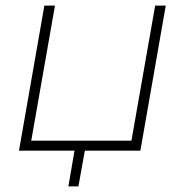

<svg xmlns="http://www.w3.org/2000/svg" viewBox="-20 -540 662 688"><path d="M139 -520 48 0H247L225 128H261L284 0H483L574 -520H536L451 -36H92L177 -520Z"/></svg>

Font: Fixel Display ExtraLight
Style: Italic
Weight: 200
Italic angle: -10°
Designer: AlfaBravo + MacPaw
Foundry: Kyrylo Tkachov, Marchela Mozhyna, Serhii Makarenko, Maria Weinstein, Zakhar Kryvoshyya
Version: Version 1.210;Glyphs 3.2 (3217)